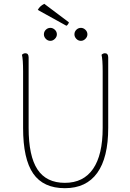

<svg xmlns="http://www.w3.org/2000/svg" viewBox="-20 -974 682 1006"><path d="M547 -304Q547 -148 489.5 -68Q432 12 320 12Q207 12 154 -64.5Q101 -141 101 -304V-600Q101 -663 95 -687Q103 -695 113 -695Q130 -695 130 -673V-304Q130 -156 176.5 -86Q223 -16 320 -16Q417 -16 467.5 -89Q518 -162 518 -304V-600Q518 -663 512 -687Q520 -695 530 -695Q547 -695 547 -673ZM210 -794Q210 -808 220 -818Q230 -828 244 -828Q257 -828 267.5 -818Q278 -808 278 -794Q278 -781 267.5 -770.5Q257 -760 244 -760Q230 -760 220 -770.5Q210 -781 210 -794ZM370 -794Q370 -808 380 -818Q390 -828 404 -828Q417 -828 427.5 -818Q438 -808 438 -794Q438 -781 427.5 -770.5Q417 -760 404 -760Q390 -760 380 -770.5Q370 -781 370 -794ZM212 -954 341 -857Q340 -852 336 -846.5Q332 -841 328 -839L178 -922Q188 -942 212 -954Z"/></svg>

Font: Arima Madurai Thin
Style: Regular
Weight: 250
Designer: Joana Correia and Natanael Gama
Foundry: NDISCOVER
Version: Version 1.020; ttfautohint (v1.5) -l 7 -r 28 -G 50 -x 13 -D 